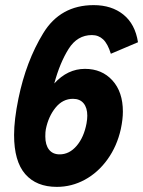

<svg xmlns="http://www.w3.org/2000/svg" viewBox="-20 -720 559 750"><path d="M35 -193Q35 -252 52 -335Q82 -481 149 -590.5Q216 -700 346 -700Q416 -700 462 -663Q508 -626 519 -555L413 -510Q401 -549 383 -566Q365 -583 339 -583Q282 -583 248 -529Q214 -475 192 -394Q244 -451 312 -451Q378 -451 419 -406Q460 -361 460 -284Q460 -254 452 -216Q437 -149 400 -97.5Q363 -46 311.5 -18Q260 10 202 10Q122 10 78.5 -40Q35 -90 35 -193ZM318 -238Q321 -255 321 -268Q321 -299 306.5 -316.5Q292 -334 265 -334Q225 -334 197 -299.5Q169 -265 159 -215Q157 -205 157 -187Q157 -154 171.5 -135.5Q186 -117 213 -117Q251 -117 279.5 -150.5Q308 -184 318 -238Z"/></svg>

Font: Decalotype
Style: Bold Italic
Weight: 700
Italic angle: -12°
Designer: Alfredo Marco Pradil
Foundry: Alfredo Marco Pradil
Version: Version 1.0